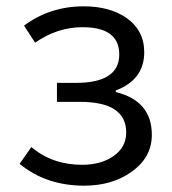

<svg xmlns="http://www.w3.org/2000/svg" viewBox="-20 -574 545 607"><path d="M42 -56 79 -109Q146 -53 239 -53Q299 -53 338 -80Q379 -108 379 -155Q379 -252 233 -252H160V-312H220Q357 -312 357 -402Q357 -488 241 -488Q161 -488 91 -439L56 -493Q138 -554 245 -554Q326 -554 379 -518Q436 -478 436 -409Q436 -322 346 -288V-283Q460 -255 460 -148Q460 -76 396 -31Q335 13 246 13Q126 13 42 -56Z"/></svg>

Font: Source Han Sans CN Normal
Style: Regular
Weight: 350
Designer: Ryoko NISHIZUKA 西塚涼子 (kana, bopomofo & ideographs); Paul D. Hunt (Latin, Greek & Cyrillic); Sandoll Communications 산돌커뮤니
Foundry: Adobe
Version: Version 2.004;hotconv 1.0.118;makeotfexe 2.5.65603